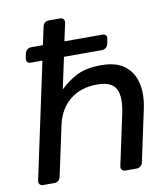

<svg xmlns="http://www.w3.org/2000/svg" viewBox="-80 -778 742 846"><g transform="rotate(-10 290.5 -355.0)"><path d="M44.9 0Q34.8 0 29.5 -6.4Q24.2 -12.7 26.2 -22.9L136.8 -540.4H84.8Q74.6 -540.4 69.3 -546.8Q64.1 -553.2 66.2 -563.4L70.6 -584.3Q72.7 -594.5 80.6 -600.9Q88.5 -607.2 98.7 -607.2H150.7L167.8 -687.1Q169.8 -697.3 177.3 -703.6Q184.8 -710 194.9 -710H245.3Q255.5 -710 260.8 -703.6Q266.1 -697.3 264.1 -687.1L246.9 -607.2H417.3Q427.5 -607.2 432.4 -600.9Q437.2 -594.5 435.1 -584.3L430.7 -563.4Q428.6 -553.2 421.1 -546.8Q413.6 -540.4 403.4 -540.4H233.1L203.1 -399.8Q237.7 -433.7 279.5 -454.7Q321.3 -475.6 388.4 -475.6Q455.5 -475.6 493.1 -446.2Q530.7 -416.8 542.1 -366.2Q553.4 -315.6 539.4 -251.1L490.5 -22.9Q488.5 -12.7 481 -6.4Q473.6 0 463.4 0H412.8Q402.6 0 397.3 -6.4Q392.1 -12.7 394.1 -22.9L441.8 -245.7Q458.4 -320.6 439.8 -357.8Q421.3 -394.9 355.9 -394.9Q281.5 -394.9 233.3 -355.3Q185.1 -315.8 170.2 -245.7L122.4 -22.9Q120.4 -12.7 113 -6.4Q105.5 0 95.3 0Z"/></g></svg>

Font: Rubik Light
Style: Italic
Weight: 300
Italic angle: -12°
Designer: Hubert and Fischer
Foundry: Hubert and Fischer
Version: Version 2.300;gftools[0.9.30]